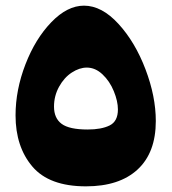

<svg xmlns="http://www.w3.org/2000/svg" viewBox="-20 -626 607 679"><path d="M35 -218Q35 -308 70 -398.5Q105 -489 161.5 -547.5Q218 -606 277 -606Q340 -606 399 -541.5Q458 -477 494.5 -381Q531 -285 531 -198Q531 -86 466.5 -26.5Q402 33 284 33Q154 33 94.5 -37Q35 -107 35 -218ZM397 -239Q397 -268 382.5 -303.5Q368 -339 342.5 -363Q317 -387 287 -387Q261 -387 234 -369.5Q207 -352 189 -319.5Q171 -287 171 -249Q171 -208 198 -188Q225 -168 290 -168Q339 -168 368 -182.5Q397 -197 397 -239Z"/></svg>

Font: Lalezar
Style: Bold
Weight: 700
Designer: Borna Izadpanah
Foundry: Borna Izadpanah
Version: Version 1.003;January 24, 2021;FontCreator 13.0.0.2683 64-bi